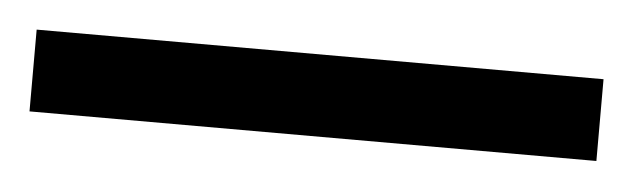

<svg xmlns="http://www.w3.org/2000/svg" viewBox="-28 44 456 138"><g transform="rotate(5 199.5 112.5)"><path d="M-5 142H404V83H-5Z"/></g></svg>

Font: Noto Serif Bengali Condensed
Style: Bold
Weight: 700
Width: 3
Designer: Juan Bruce, Universal Thirst, Indian Type Foundry and the Monotype Design Team.
Foundry: Monotype Imaging Inc.
Version: Version 2.003